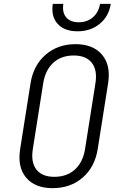

<svg xmlns="http://www.w3.org/2000/svg" viewBox="-20 -970 640 1000"><path d="M254 10Q162 10 116 -45Q70 -100 85 -194L139 -536Q154 -630 217.5 -685Q281 -740 373 -740Q465 -740 511.5 -685Q558 -630 543 -536L489 -194Q474 -100 410.5 -45Q347 10 254 10ZM263 -49Q328 -49 370 -87Q412 -125 423 -194L477 -536Q488 -605 458 -643Q428 -681 364 -681Q299 -681 257.5 -643Q216 -605 205 -536L151 -194Q140 -125 169.5 -87Q199 -49 263 -49ZM384 -807Q315 -807 280 -846Q245 -885 255 -950H310Q303 -906 324.5 -880Q346 -854 390 -854Q434 -854 464 -880Q494 -906 501 -950H557Q547 -885 499.5 -846Q452 -807 384 -807Z"/></svg>

Font: NKDuy Mono ExtraLight
Style: Italic
Weight: 200
Italic angle: -9°
Monospace: yes
Designer: NKDuy
Foundry: NKDuy
Version: Version 2.251; ttfautohint (v1.8.4.7-5d5b)